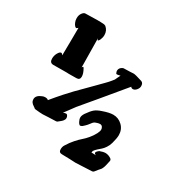

<svg xmlns="http://www.w3.org/2000/svg" viewBox="-140 -782 845 858"><g transform="rotate(30 283.0 -352.5)"><path d="M397 -322.3Q424.3 -322.3 444.1 -303.2Q463.9 -284.2 463.9 -254.9Q463.9 -239.3 456.1 -210.9Q451.7 -195.8 443.8 -184.1Q436 -172.4 428.5 -166Q420.9 -159.7 412.1 -151.6Q403.3 -143.6 398.4 -136.2Q397 -130.9 396.5 -127H401.4Q403.8 -127 409.7 -126.7Q415.5 -126.5 420.9 -126.5Q411.1 -128.9 411.1 -134.8Q411.1 -138.7 416 -143.6Q420.9 -148.4 423.3 -149.9Q440.9 -156.7 452.6 -156.7Q467.3 -156.7 481.9 -147Q488.8 -141.6 486.8 -134.3Q482.9 -116.7 481.2 -109.4Q479.5 -102.1 476.3 -95Q473.1 -87.9 471.2 -85.9Q469.2 -84 462.6 -76.2Q456.1 -68.4 449.7 -60.1Q446.3 -55.7 440.4 -55.7Q364.7 -51.8 358.4 -51.8Q354.5 -51.8 348.9 -52.2Q343.3 -52.7 327.6 -53.2Q312 -53.7 286.1 -54.2Q270 -54.2 270 -71.3Q270 -84 275.9 -93.3Q289.6 -115.7 304.9 -132.8Q320.3 -149.9 331.1 -158.9Q341.8 -168 354.2 -182.4Q366.7 -196.8 376.5 -215.3Q383.3 -228.5 383.3 -237.3Q383.3 -244.6 378.9 -250.7Q374.5 -256.8 366.2 -256.8Q358.9 -256.8 347.2 -252.4Q340.8 -250.5 336.7 -246.6Q332.5 -242.7 329.8 -238.5Q327.1 -234.4 320.1 -226.3Q313 -218.3 302.7 -209.5Q295.9 -205.6 293 -205.6Q287.6 -205.6 281.2 -217Q274.9 -228.5 274.9 -238.3Q274.9 -247.6 283.2 -260.7Q299.8 -284.7 311.5 -294.2Q323.2 -303.7 343.8 -310.5Q377 -322.3 397 -322.3ZM212.9 -221.2Q216.3 -221.2 219.7 -215.8Q223.1 -210.4 223.1 -204.6Q223.1 -196.8 217.8 -190.2Q212.4 -183.6 206.1 -179Q199.7 -174.3 199.7 -173.8Q195.3 -168.9 189.9 -168.9Q172.4 -168.9 152.1 -167.5Q131.8 -166 123 -166Q109.4 -166 83.5 -168.9Q78.6 -169.4 75.7 -173.3L69.3 -177.7Q62.5 -181.6 57.6 -188.2Q52.7 -194.8 52.7 -203.6V-205.6Q53.7 -224.6 80.6 -234.9Q86.9 -237.8 95.2 -237.8Q98.1 -237.8 101.1 -237.3Q104 -236.8 105.5 -236.1Q106.9 -235.4 108.2 -234.4Q109.4 -233.4 110.4 -232.9L110.8 -232.4Q136.2 -263.2 158 -287.6Q179.7 -312 191.2 -323.5Q202.6 -335 227.1 -359.6Q251.5 -384.3 264.2 -397Q287.6 -420.9 296.9 -430.2Q306.2 -439.5 314.9 -450.2Q323.7 -460.9 324.2 -461.9Q324.7 -462.9 329.6 -473.4Q334.5 -483.9 337.4 -489.3Q325.2 -486.3 320.8 -486.3Q317.9 -486.3 316.7 -487.5Q315.4 -488.8 314 -493.7Q312.5 -497.1 312.5 -501Q312.5 -515.6 328.1 -523.4Q331.1 -524.9 334 -524.9Q351.6 -524.9 366.7 -525.9Q381.8 -526.9 383.8 -526.9Q393.1 -526.9 429.7 -515.1Q440.9 -510.7 440.9 -494.6Q440.9 -484.4 432.6 -474.6Q424.3 -464.8 414.6 -464.8Q407.2 -464.8 403.8 -470.7L303.2 -349.6Q288.1 -331.1 268.1 -307.9Q248 -284.7 235.8 -269.3Q223.6 -253.9 204.6 -227.1Q203.6 -223.6 196.3 -220.2Q196.8 -219.7 197.8 -219.7H199.7Q203.1 -219.7 207.3 -220.5Q211.4 -221.2 212.9 -221.2ZM39.1 -614.3Q39.1 -629.9 46.9 -640.6Q54.7 -651.4 62.5 -651.4Q107.9 -652.8 124.5 -652.8Q142.6 -652.8 159.2 -651.4Q160.2 -650.9 162.8 -650.1Q165.5 -649.4 167 -648.4Q184.6 -633.8 184.6 -610.4Q184.6 -597.7 179.2 -585.4Q175.3 -577.6 172.6 -575.9Q169.9 -574.2 168.9 -576.9Q168 -579.6 167.5 -581.5Q167 -583.5 166.5 -582Q168 -446.8 168.5 -434.6Q168.9 -435.5 169.9 -436.8Q170.9 -438 171.4 -438.7Q171.9 -439.5 172.9 -439.9Q173.8 -440.4 175 -439.5Q176.3 -438.5 177.7 -436Q189.9 -414.6 189.9 -398.9Q189.9 -381.3 172.4 -381.3Q157.7 -380.9 141.6 -380.9Q135.7 -380.9 132.3 -380.9Q128.9 -380.9 127.2 -381.1Q125.5 -381.3 125 -381.3H105Q79.1 -381.3 53.7 -380.9H53.2Q34.2 -380.9 34.2 -402.8Q34.2 -418.9 42 -432.4Q49.8 -445.8 57.1 -445.8Q61 -445.8 66.4 -438Q67.4 -470.7 67.4 -512Q67.4 -553.2 67.9 -580.6L64.5 -577.6Q61.5 -574.7 59.1 -574.7Q56.2 -574.7 51.8 -579.1Q47.4 -583.5 43.2 -593.3Q39.1 -603 39.1 -614.3Z"/></g></svg>

Font: Essays1743
Style: Bold
Weight: 700
Designer: Based on the typeface in a 1743 English translation of the essays of Montaigne.  PostScript/TrueType font designed by Jo
Version: Version 002.100